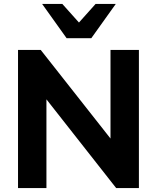

<svg xmlns="http://www.w3.org/2000/svg" viewBox="-20 -960 800 980"><path d="M72 0V-705H188L544 -253V-705H689V0H573L217 -453V0ZM320 -765 195 -940H298L383 -845L468 -940H571L446 -765Z"/></svg>

Font: Mulish ExtraBold
Style: Regular
Weight: 800
Designer: Vernon Adams
Foundry: Vernon Adams
Version: Version 3.603; ttfautohint (v1.8.3)